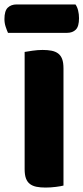

<svg xmlns="http://www.w3.org/2000/svg" viewBox="-46 -840 376 865"><path d="M-10 -692Q-15 -703 -20.5 -719.5Q-26 -736 -26 -754Q-26 -791 -11 -805.5Q4 -820 29 -820H294Q302 -809 306 -792.5Q310 -776 310 -758Q310 -721 295.5 -706.5Q281 -692 256 -692ZM240 -4Q229 -1 205.5 2Q182 5 159 5Q136 5 118.5 1.5Q101 -2 89 -11Q77 -20 71 -36Q65 -52 65 -78V-606Q76 -608 100 -611.5Q124 -615 146 -615Q169 -615 186.5 -611.5Q204 -608 216 -599Q228 -590 234 -574Q240 -558 240 -532Z"/></svg>

Font: Baloo
Style: Regular
Weight: 400
Designer: Sarang Kulkarni and Ek Type
Foundry: Ek Type
Version: Version 1.100;PS 1.000;hotconv 1.0.88;makeotf.lib2.5.647800;